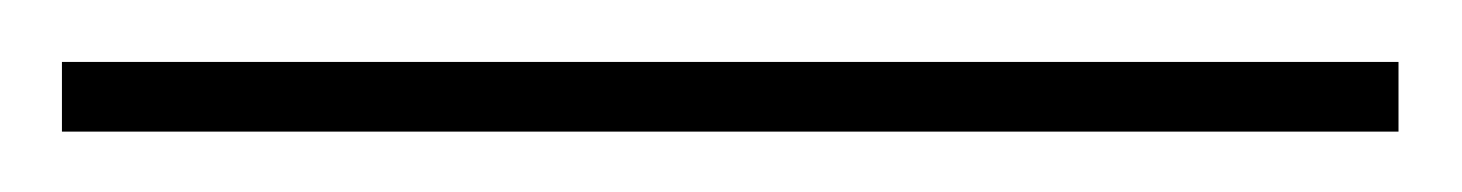

<svg xmlns="http://www.w3.org/2000/svg" viewBox="-20 -20 472 62"><path d="M431.6 0H0V22.5H431.6Z"/></svg>

Font: Raveo Display Display Thin
Style: Regular
Weight: 100
Designer: Jakub Foglar, Rasmus Andersson (Inter)
Foundry: Jakubfoglar.com
Version: Version 1.100;Glyphs 3.2.3 (3260)